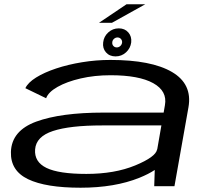

<svg xmlns="http://www.w3.org/2000/svg" viewBox="-20 -870 996 897"><path d="M700.5 0 703 -76Q674.5 -57 631.5 -39.5Q516 7 356.5 7Q194 7 111.2 -32.8Q28.5 -72.5 31 -160Q34 -259.5 149.2 -301.8Q264.5 -344 464 -344H744.5L750.5 -378.5Q762.5 -444.5 695.8 -481.5Q629 -518.5 496.5 -518.5Q421.5 -518.5 356.8 -503.5Q292 -488.5 248.8 -464Q205.5 -439.5 195.5 -411L98.5 -458Q110.5 -484 148.5 -507.8Q186.5 -531.5 242 -550Q297.5 -568.5 363 -579.2Q428.5 -590 495.5 -590Q687 -590 783.2 -533.8Q879.5 -477.5 860.5 -369L795 0ZM714.5 -172 734 -284H457Q306.5 -284 227.5 -258Q148.5 -232 144 -172Q139.5 -113.5 197.2 -85.5Q255 -57.5 383.5 -57.5Q515.5 -57.5 611.8 -97.2Q708 -137 714 -172ZM520 -606.5Q491.5 -606.5 475 -625.5Q458.5 -644.5 462 -672Q465 -699.5 485.8 -718.5Q506.5 -737.5 535 -737.5Q563 -737.5 579.5 -718.5Q596 -699.5 593 -672Q589.5 -644.5 568.8 -625.5Q548 -606.5 520 -606.5ZM525.5 -648.5Q535 -648.5 542.2 -655.2Q549.5 -662 550.5 -672Q551 -681.5 544.8 -688.2Q538.5 -695 529 -695Q519.5 -695 512.2 -688.2Q505 -681.5 504.5 -672Q503.5 -662 509.8 -655.2Q516 -648.5 525.5 -648.5ZM442.5 -763.5 571 -850H658.5L503 -763.5Z"/></svg>

Font: Anybody UltraExpanded Regular
Style: Italic
Weight: 400
Width: 9
Italic angle: -10°
Designer: Tyler Finck
Foundry: Etcetera Type Company
Version: Version 1.010; ttfautohint (v1.8.3) -l 8 -r 50 -G 200 -x 14 